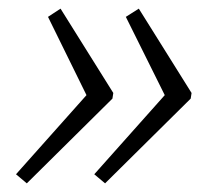

<svg xmlns="http://www.w3.org/2000/svg" viewBox="-20 -465 482 444"><path d="M301 -445 423 -250 421 -237 223 -41 198 -62 361 -245 271 -426ZM120 -445 242 -250 240 -237 42 -41 17 -62 180 -245 91 -426Z"/></svg>

Font: Piazzolla 8pt ExtraLight
Style: Italic
Weight: 250
Italic angle: -11.3°
Designer: Juan Pablo del Peral
Foundry: Huerta Tipografica
Version: Version 2.001